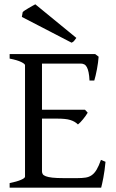

<svg xmlns="http://www.w3.org/2000/svg" viewBox="-20 -864 536 884"><path d="M465.8 -119.1Q461.9 -77.1 455.8 -45.7Q449.7 -14.2 445.8 0H24.4V-21Q57.6 -27.8 76.4 -35.9Q95.2 -43.9 95.2 -50.8V-564Q95.2 -569.8 77.4 -578.6Q59.6 -587.4 24.4 -594.2V-615.2H418L434.1 -603Q433.1 -590.3 431.2 -575.2Q429.2 -560.1 426.3 -544.9Q423.3 -529.8 420.2 -516.1Q417 -502.4 414.1 -493.2H392.1Q391.1 -515.6 387.9 -530.8Q384.8 -545.9 379.9 -554.9Q375 -564 367.9 -567.6Q360.8 -571.3 352.1 -571.3H173.3V-358.9H371.1L383.8 -345.2Q379.9 -338.4 374.3 -330.6Q368.7 -322.8 362.5 -315.2Q356.4 -307.6 350.3 -301.3Q344.2 -294.9 338.9 -291Q331.5 -298.3 323 -303.2Q314.5 -308.1 303.5 -311.5Q292.5 -314.9 277.6 -316.4Q262.7 -317.9 242.2 -317.9H173.3V-75.2Q173.3 -67.9 176.8 -62.3Q180.2 -56.6 190.9 -52.5Q201.7 -48.3 221.2 -46.1Q240.7 -43.9 272.9 -43.9H335.9Q358.4 -43.9 374.3 -46.4Q390.1 -48.8 402.3 -57.4Q414.6 -65.9 424.6 -82.5Q434.6 -99.1 444.8 -127.9ZM331.5 -689.5Q324.7 -680.2 321 -675.5Q317.4 -670.9 309.6 -667.5L80.6 -786.1L84.5 -808.1Q87.9 -812 95.5 -816.9Q103 -821.8 111.8 -826.9Q120.6 -832 128.9 -836.7Q137.2 -841.3 142.6 -844.2Z"/></svg>

Font: Gentium Plus Am
Style: Regular
Weight: 400
Designer: J. Victor Gaultney, Annie Olsen, Iska Routamaa, Becca Hirsbrunner
Foundry: SIL International
Version: Version 5.000